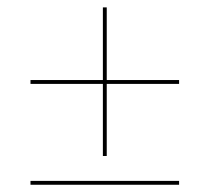

<svg xmlns="http://www.w3.org/2000/svg" viewBox="-20 -437 570 522"><path d="M62.9 65.3V54.8H466.9V65.3ZM259.7 -12.9V-208.9H62.9V-219.4H259.7V-416.9H270.2V-219.4H466.9V-208.9H270.2V-12.9Z"/></svg>

Font: Playfair 144pt SemiExpanded SemiBold
Style: Regular
Weight: 600
Width: 6
Designer: Claus Eggers Sørensen
Foundry: Claus Eggers Sørensen
Version: Version 2.203